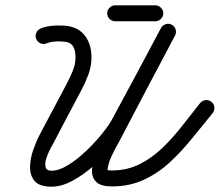

<svg xmlns="http://www.w3.org/2000/svg" viewBox="-20 -672 826 722"><path d="M116 -526Q112 -537 116.5 -548.5Q121 -560 133 -565Q150 -572 171 -574.5Q192 -577 210 -576Q210 -576 210 -576Q210 -576 210 -576Q210 -576 210 -576Q210 -576 210 -576Q266 -576 295 -543Q324 -510 324 -456Q324 -423 312.5 -392Q301 -361 286 -333Q260 -284 234 -235Q208 -186 182 -136Q178 -129 169 -112Q160 -95 154 -76Q148 -57 151.5 -43.5Q155 -30 174 -30Q202 -30 236.5 -51.5Q271 -73 304.5 -105Q338 -137 364.5 -170Q391 -203 403 -226Q449 -311 494.5 -396Q540 -481 585 -566Q591 -577 603 -581Q615 -585 626 -579Q637 -573 640.5 -561Q644 -549 638 -538Q593 -453 547.5 -368Q502 -283 456 -198Q439 -166 407.5 -127Q376 -88 336 -52Q296 -16 254 7Q212 30 174 30Q129 30 111 9.5Q93 -11 93 -42.5Q93 -74 104.5 -107Q116 -140 129 -165Q155 -214 181 -263Q207 -312 233 -361Q244 -382 254 -406.5Q264 -431 264 -456Q264 -486 252.5 -501Q241 -516 210 -516Q210 -516 210 -516Q210 -516 210 -516Q210 -516 210 -516Q210 -516 210 -516Q197 -517 182 -515.5Q167 -514 155 -509Q144 -504 132.5 -509Q121 -514 116 -526ZM626 -579Q637 -573 640.5 -561Q644 -549 638 -538Q586 -440 534 -341.5Q482 -243 431 -145Q420 -126 410 -106.5Q400 -87 392 -67Q390 -60 388 -53Q386 -46 385 -39Q384 -32 385 -32Q384 -32 391.5 -31.5Q399 -31 401 -31Q458 -31 505.5 -55Q553 -79 592.5 -117.5Q632 -156 666.5 -200.5Q701 -245 733 -285Q741 -294 753 -295.5Q765 -297 775 -289Q785 -281 786 -269Q787 -257 780 -247Q742 -201 703 -152.5Q664 -104 619.5 -62.5Q575 -21 521 4Q467 29 401 29Q361 29 344 14Q327 -1 326 -24.5Q325 -48 334 -75.5Q343 -103 355.5 -129Q368 -155 377 -173Q429 -271 481 -369.5Q533 -468 585 -566Q591 -577 603 -581Q615 -585 626 -579ZM383 -622Q383 -634 392 -643Q401 -652 413 -652Q451 -652 488.5 -652Q526 -652 564 -652Q576 -652 585 -643Q594 -634 594 -622Q594 -610 585 -601Q576 -592 564 -592Q526 -592 488.5 -592Q451 -592 413 -592Q401 -592 392 -601Q383 -610 383 -622Z"/></svg>

Font: FRB American Cursive Guidelines Arrows
Style: Bold Italic
Weight: 700
Italic angle: -25°
Version: Version 2.0;Modular Font Editor K font №1